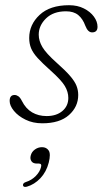

<svg xmlns="http://www.w3.org/2000/svg" viewBox="-20 -478 419 756"><path d="M163.5 -21Q202 -21 225.5 -40.8Q249 -60.5 249 -92.5Q249 -116 235.5 -139Q222 -162 179.5 -200Q147 -229 128.5 -249.2Q110 -269.5 102.5 -287.8Q95 -306 95 -328.5Q95 -381 135.8 -419.2Q176.5 -457.5 252 -457.5Q285 -457.5 310.2 -444.8Q335.5 -432 349.8 -412.5Q364 -393 364 -372.5Q364 -350.5 342.5 -350.5Q326 -350.5 316 -376.5Q306 -404 288 -418.8Q270 -433.5 240 -433.5Q190 -433.5 161.2 -405.5Q132.5 -377.5 132.5 -341.5Q132.5 -317 147 -292.5Q161.5 -268 203 -231Q238 -200 256.2 -178.8Q274.5 -157.5 281.2 -140.2Q288 -123 288 -104Q288 -57.5 251.5 -25Q215 7.5 146.5 7.5Q109.5 7.5 80.5 -6.8Q51.5 -21 34.8 -41.5Q18 -62 18 -80.5Q18 -104 37.5 -104Q45 -104 52.2 -99Q59.5 -94 66 -81Q81.5 -50 106.5 -35.5Q131.5 -21 163.5 -21ZM125 166Q110 166 103.8 156.8Q97.5 147.5 101 134.5Q104.5 120 117.2 110.8Q130 101.5 145.5 101.5Q163 101.5 171.8 114.8Q180.5 128 172 162Q162.5 199 139 223.8Q115.5 248.5 86 257Q72.5 260.5 70.5 252Q69.5 242.5 82.5 238.5Q104.5 231.5 120.8 215Q137 198.5 141.5 180Q145.5 166 133 166Z"/></svg>

Font: Fraunces 9pt S100 Thin
Style: Italic
Weight: 100
Italic angle: -16°
Version: Version 1.000; ttfautohint (v1.8.3)